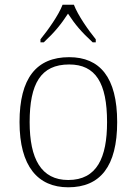

<svg xmlns="http://www.w3.org/2000/svg" viewBox="-20 -786 581 816"><path d="M152 -619V-606H166C213 -650 239 -682 269 -728C299 -682 326 -650 374 -606H387V-619C356 -657 311 -721 294 -766H246C229 -721 183 -657 152 -619ZM270 10C406 10 478 -79 478 -267C478 -458 404 -543 274 -543C135 -543 63 -454 63 -267C63 -79 141 10 270 10ZM270 -21C155 -21 106 -111 106 -267C106 -430 153 -512 274 -512C386 -512 435 -434 435 -267C435 -116 392 -21 270 -21Z"/></svg>

Font: Noto Serif Myanmar ExtraLight
Style: Regular
Weight: 200
Designer: Ben Mitchell and the Monotype Design Team
Foundry: Monotype Imaging Inc.
Version: Version 2.106